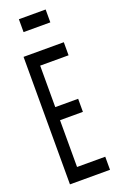

<svg xmlns="http://www.w3.org/2000/svg" viewBox="-154 -838 558 883"><g transform="rotate(-20 125.0 -397.0)"><path d="M26 0V-624H223V-560H84V-357H196V-293H84V-64H222V0ZM65 -731V-794H196V-731Z"/></g></svg>

Font: Inconsolata UltraCondensed Medium
Style: Regular
Weight: 500
Width: 1
Monospace: yes
Designer: Raph Levien, Cyreal, Brenton Simpson
Foundry: Raph Levien, Cyreal, Google
Version: Version 3.001; ttfautohint (v1.8.2.53-6de2)